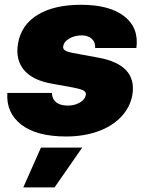

<svg xmlns="http://www.w3.org/2000/svg" viewBox="-20 -573 628 820"><path d="M562.5 -367.9H386.4Q388.1 -392.8 371.8 -407.3Q355.5 -421.9 329.5 -421.9Q299.4 -421.9 276.1 -408.6Q252.8 -395.2 250 -375Q247.9 -365.4 256.4 -358.7Q264.9 -351.9 292.6 -346.6L400.6 -326.7Q565.7 -296.2 545.5 -169Q536.2 -114.3 496.6 -73.3Q457 -32.3 396.5 -11.2Q335.9 9.9 262.8 9.9Q136.4 9.9 71 -40.7Q5.7 -91.3 11.4 -176.1H201.7Q202.4 -150.2 219.3 -136.5Q236.2 -122.9 265.6 -122.2Q296.9 -121.1 320.3 -134.6Q343.8 -148.1 346.6 -169Q347.7 -180.4 336.6 -186.4Q325.6 -192.5 294 -198.9L200.3 -215.9Q119.3 -230.1 82.4 -274.1Q45.5 -318.2 56.8 -386.4Q70.3 -467 141 -509.8Q211.6 -552.6 325.3 -552.6Q447.8 -552.6 510.8 -503.4Q573.9 -454.2 562.5 -367.9ZM79.5 227.3 154.8 57.5H331L213.1 227.3Z"/></svg>

Font: Karasuma Gothic
Style: Italic
Weight: 900
Italic angle: -9.39999°
Designer: Rasmus Andersson / Ryoko Nishizuka
Foundry: Genbu
Version: Version 1.00